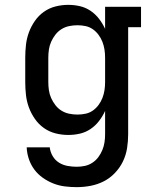

<svg xmlns="http://www.w3.org/2000/svg" viewBox="-20 -548 640 791"><path d="M296 223Q272 223 247.5 220Q223 217 200 208Q177 199 156.5 184.5Q136 170 121.5 150.5Q107 131 99 107.5Q91 84 90 59H185Q187 78 197 95Q207 112 223 122Q239 132 258 135.5Q277 139 296 139Q313 139 329.5 135.5Q346 132 360.5 122.5Q375 113 385 99.5Q395 86 401.5 70.5Q408 55 410.5 38.5Q413 22 413 5V-91Q403 -69 388 -49.5Q373 -30 353 -16.5Q333 -3 309.5 2.5Q286 8 261 8Q235 8 209 1.5Q183 -5 161 -20.5Q139 -36 123.5 -58.5Q108 -81 99 -105.5Q90 -130 87 -156.5Q84 -183 84 -210V-310Q84 -337 87 -363.5Q90 -390 99 -414.5Q108 -439 123.5 -461.5Q139 -484 161 -499.5Q183 -515 209 -521.5Q235 -528 261 -528Q286 -528 309.5 -522.5Q333 -517 353 -503.5Q373 -490 388 -470.5Q403 -451 413 -429V-520H561V-436H508V5Q508 34 503.5 62.5Q499 91 486.5 117Q474 143 453.5 164.5Q433 186 407.5 199Q382 212 353.5 217.5Q325 223 296 223ZM299 -76Q316 -76 332.5 -79.5Q349 -83 362.5 -92.5Q376 -102 386 -115.5Q396 -129 402 -144.5Q408 -160 410.5 -176.5Q413 -193 413 -210V-310Q413 -327 410.5 -343.5Q408 -360 402 -375.5Q396 -391 386 -404.5Q376 -418 362.5 -427.5Q349 -437 332.5 -440.5Q316 -444 299 -444Q282 -444 265 -440.5Q248 -437 233.5 -428Q219 -419 208.5 -405.5Q198 -392 191 -376.5Q184 -361 181.5 -344Q179 -327 179 -310V-210Q179 -193 181.5 -176Q184 -159 191 -143.5Q198 -128 208.5 -114.5Q219 -101 233.5 -92Q248 -83 265 -79.5Q282 -76 299 -76Z"/></svg>

Font: Iosevka Etoile Medium
Style: Regular
Weight: 500
Designer: Belleve Invis
Foundry: Belleve Invis
Version: Version 22.1.2; ttfautohint (v1.8.4)